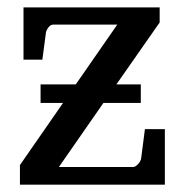

<svg xmlns="http://www.w3.org/2000/svg" viewBox="-20 -502 502 522"><path d="M34.2 0V-53.2L151.4 -222.2H90.3V-272.5H186L298.8 -435.1H125Q117.7 -435.1 112.1 -428Q106.4 -420.9 105 -414.1L95.2 -339.8H43.9V-481.9H414.1V-440.9L296.4 -272.5H362.8V-222.2H261.2L140.1 -47.9H341.8Q345.2 -47.9 348.9 -50.3Q352.5 -52.7 355.7 -56.2Q358.9 -59.6 361.1 -63.7Q363.3 -67.9 363.8 -71.8L374 -150.9H428.2V0Z"/></svg>

Font: Charis SIL Eur
Style: Regular
Weight: 400
Foundry: SIL International
Version: Version 5.000